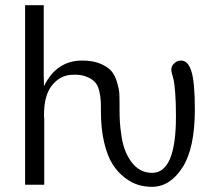

<svg xmlns="http://www.w3.org/2000/svg" viewBox="-20 -714 783 742"><path d="M77 0V-694H149V-425Q149 -418 149.5 -403Q150 -388 150 -381Q198 -480 298 -480Q339 -480 367.5 -468Q396 -456 410 -440Q424 -424 432 -397.5Q440 -371 441 -354.5Q442 -338 442 -311V-289Q442 -236 448 -200Q455 -134 486.5 -90Q518 -46 568 -46Q660 -46 660 -264Q660 -319 657 -356Q654 -393 651 -405.5Q648 -418 645 -428Q642 -438 642 -445Q642 -459 653.5 -469.5Q665 -480 680 -480Q707 -480 720 -437.5Q733 -395 733 -291Q733 -141 685 -66.5Q637 8 567 8Q540 8 514.5 0.5Q489 -7 462 -27.5Q435 -48 415 -79.5Q395 -111 382.5 -163.5Q370 -216 370 -284V-302Q370 -346 360 -374.5Q350 -403 318 -416Q295 -427 259 -425Q214 -424 182 -385.5Q150 -347 150 -269Q150 -266 150.5 -261Q151 -256 151 -253V0Z"/></svg>

Font: Coval
Style: ExtraLight
Weight: 250
Foundry: Context Ltd
Version: Version 001.000